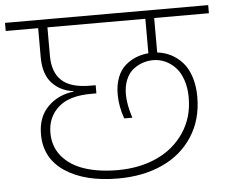

<svg xmlns="http://www.w3.org/2000/svg" viewBox="-83 -799 979 826"><g transform="rotate(-5 406.5 -385.5)"><path d="M-32.2 -705.1V-740.2H845.2V-705.1H608.9V-556.2Q640.6 -552.7 668.2 -538.6Q695.8 -524.4 717.5 -500Q739.3 -475.6 751.7 -437.3Q764.2 -398.9 764.2 -351.1Q764.2 -252.4 716.3 -179.2Q668.5 -106 585.4 -68.4Q502.4 -30.8 395 -30.8Q252 -30.8 166 -87.9Q80.1 -145 80.1 -249Q80.1 -323.2 124.3 -367.7Q168.5 -412.1 235.8 -419.9V-421.9Q178.7 -429.2 143.3 -468Q107.9 -506.8 107.9 -580.1V-705.1ZM396 -66.9Q490.2 -66.9 564.9 -100.8Q639.6 -134.8 683.3 -200Q727.1 -265.1 727.1 -351.1Q727.1 -394.5 715.1 -428.7Q703.1 -462.9 683.1 -483.4Q663.1 -503.9 638.9 -514.4Q614.7 -524.9 588.9 -524.9Q565.9 -524.9 544.2 -517.8Q522.5 -510.7 502.7 -495.6Q482.9 -480.5 470.9 -452.6Q459 -424.8 459 -388.2Q459 -344.2 478 -286.1H442.9Q423.8 -339.8 423.8 -391.1Q423.8 -432.1 436 -463.9Q448.2 -495.6 469.7 -514.4Q491.2 -533.2 516.4 -543.5Q541.5 -553.7 570.8 -556.2V-705.1H147.9V-582Q147.9 -510.7 186.8 -474.9Q225.6 -439 310.1 -439H333V-403.8H310.1Q214.8 -403.8 168 -361.3Q121.1 -318.8 121.1 -252Q121.1 -191.9 156.5 -149.7Q191.9 -107.4 253.2 -87.2Q314.5 -66.9 396 -66.9Z"/></g></svg>

Font: SVN-Poppins ExtraLight
Style: Regular
Weight: 200
Designer: Ninad Kale (Devanagari), Jonny Pinhorn (Latin)
Foundry: Indian Type Foundry
Version: Version 3.002 2017